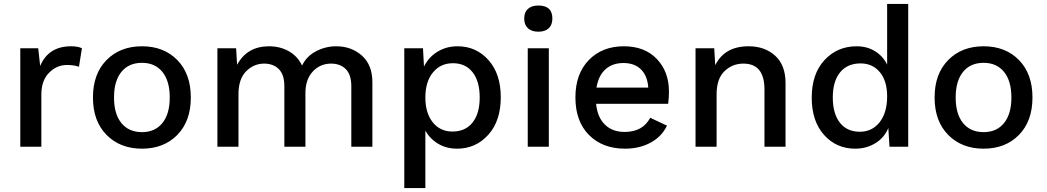

<svg xmlns="http://www.w3.org/2000/svg" viewBox="-20 -745 5315 975"><path d="M83 0V-500H174L184 -410Q226 -510 341 -510Q376 -510 396 -500L381 -406Q356 -415 320 -415Q268 -415 229 -375.5Q190 -336 190 -265V0Z M521 -440Q590 -510 701 -510Q812 -510 880.5 -440Q949 -370 949 -250Q949 -130 880.5 -60Q812 10 701 10Q590 10 521 -60Q452 -130 452 -250Q452 -370 521 -440ZM701 -426Q634 -426 596.5 -380Q559 -334 559 -250Q559 -166 596.5 -120Q634 -74 701 -74Q767 -74 804.5 -120Q842 -166 842 -250Q842 -334 804.5 -380Q767 -426 701 -426Z M1084 0V-500H1179L1184 -416Q1235 -510 1346 -510Q1402 -510 1446.5 -485Q1491 -460 1514 -412Q1536 -459 1584.5 -484.5Q1633 -510 1687 -510Q1765 -510 1818.5 -462Q1872 -414 1871 -324V0H1764V-307Q1764 -366 1736 -394Q1708 -422 1661 -422Q1606 -422 1568.5 -382Q1531 -342 1531 -272V0H1424V-307Q1424 -366 1396 -394Q1368 -422 1321 -422Q1269 -422 1230 -383Q1191 -344 1191 -266V0Z M2304 -510Q2398 -510 2460.5 -440Q2523 -370 2523 -251Q2523 -131 2459.5 -60.5Q2396 10 2301 10Q2247 10 2205 -15Q2163 -40 2140 -82V210H2033V-500H2128L2133 -407Q2156 -454 2201 -482Q2246 -510 2304 -510ZM2278 -77Q2343 -77 2379.5 -122.5Q2416 -168 2416 -250Q2416 -332 2380 -378Q2344 -424 2280 -424Q2217 -424 2178.5 -377Q2140 -330 2140 -250Q2140 -171 2177.5 -124Q2215 -77 2278 -77Z M2714 -717Q2785 -717 2785 -651Q2785 -619 2766.5 -601.5Q2748 -584 2714 -584Q2680 -584 2661 -601.5Q2642 -619 2642 -651Q2642 -683 2661 -700Q2680 -717 2714 -717ZM2767 -500V0H2660V-500Z M3377 -280Q3377 -248 3373 -218H3007Q3014 -149 3052 -112Q3090 -75 3152 -75Q3244 -75 3282 -147L3367 -107Q3341 -52 3284.5 -21Q3228 10 3154 10Q3040 10 2971 -59.5Q2902 -129 2902 -250Q2902 -370 2970 -440Q3038 -510 3148 -510Q3254 -510 3315.5 -445.5Q3377 -381 3377 -280ZM3009 -300H3272Q3268 -360 3235 -392.5Q3202 -425 3146 -425Q3090 -425 3054.5 -393Q3019 -361 3009 -300Z M3781 -510Q3864 -510 3916.5 -462Q3969 -414 3969 -324V0H3862V-291Q3862 -422 3755 -422Q3699 -422 3659 -383.5Q3619 -345 3619 -266V0H3512V-500H3607L3612 -414Q3660 -510 3781 -510Z M4485 -725H4592V0H4497L4491 -95Q4471 -46 4425.5 -18Q4380 10 4323 10Q4227 10 4164.5 -60Q4102 -130 4102 -249Q4102 -370 4167 -440Q4232 -510 4330 -510Q4383 -510 4423.5 -485Q4464 -460 4485 -417ZM4346 -76Q4409 -76 4447 -124.5Q4485 -173 4485 -256Q4485 -334 4448 -378.5Q4411 -423 4350 -423Q4283 -423 4246 -377.5Q4209 -332 4209 -250Q4209 -168 4245 -122Q4281 -76 4346 -76Z M4795 -440Q4864 -510 4975 -510Q5086 -510 5154.5 -440Q5223 -370 5223 -250Q5223 -130 5154.5 -60Q5086 10 4975 10Q4864 10 4795 -60Q4726 -130 4726 -250Q4726 -370 4795 -440ZM4975 -426Q4908 -426 4870.5 -380Q4833 -334 4833 -250Q4833 -166 4870.5 -120Q4908 -74 4975 -74Q5041 -74 5078.5 -120Q5116 -166 5116 -250Q5116 -334 5078.5 -380Q5041 -426 4975 -426Z"/></svg>

Font: Elaine Sans Medium
Style: Regular
Weight: 500
Designer: Wei Huang
Foundry: Wei Huang
Version: Version 2.001;PS 002.001;hotconv 1.0.88;makeotf.lib2.5.64775